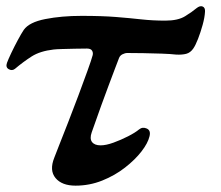

<svg xmlns="http://www.w3.org/2000/svg" viewBox="-21 -573 696 605"><path d="M217 12Q174 12 154 -12Q134 -36 150 -76Q153 -84 165 -114.5Q177 -145 193.5 -187Q210 -229 226 -272Q242 -315 254.5 -349.5Q267 -384 271 -399Q273 -407 269 -413.5Q265 -420 253 -420Q236 -420 214.5 -419.5Q193 -419 174.5 -418.5Q156 -418 148 -417Q105 -412 78.5 -395Q52 -378 26 -356Q17 -349 6.5 -355Q-4 -361 1 -375Q5 -386 14.5 -406Q24 -426 35 -446.5Q46 -467 54 -479Q71 -503 122 -513Q173 -523 236 -523Q300 -523 344 -519.5Q388 -516 424 -512Q460 -508 500 -508Q540 -508 562.5 -522Q585 -536 598 -547Q609 -556 617.5 -552.5Q626 -549 625 -536Q624 -518 617.5 -494.5Q611 -471 603 -450.5Q595 -430 588 -420Q579 -407 566 -403.5Q553 -400 534 -401Q517 -403 488.5 -404Q460 -405 430.5 -405.5Q401 -406 380 -406Q373 -406 365 -402Q357 -398 354 -390Q350 -380 341 -356Q332 -332 320.5 -301.5Q309 -271 298 -240.5Q287 -210 279 -187Q271 -164 268 -156Q261 -136 269 -125.5Q277 -115 296 -115Q313 -115 336.5 -123.5Q360 -132 382.5 -143.5Q405 -155 417 -165Q428 -174 441.5 -168Q455 -162 450 -143Q445 -122 425 -96Q405 -70 373 -45Q341 -20 301 -4Q261 12 217 12Z"/></svg>

Font: Zen Antique
Style: Regular
Weight: 400
Designer: Yoshimichi Ohira
Foundry: Positype
Version: Version 1.001